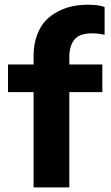

<svg xmlns="http://www.w3.org/2000/svg" viewBox="-20 -809 480 829"><path d="M125 0V-411.1H14.6V-530.8H125V-567.4Q125 -617.7 139.9 -657.5Q154.8 -697.3 178.2 -721.2Q201.7 -745.1 233.4 -761Q265.1 -776.9 296.1 -782.7Q327.1 -788.6 360.4 -788.6Q409.7 -788.6 431.6 -778.3V-658.2Q409.7 -665 377.4 -665Q322.8 -665 301 -637.9Q279.3 -610.8 279.3 -560.5V-530.8H421.9V-411.1H279.3V0Z"/></svg>

Font: Epilogue
Style: Bold
Weight: 700
Designer: Tyler Finck
Foundry: Etcetera Type Co
Version: Version 2.112